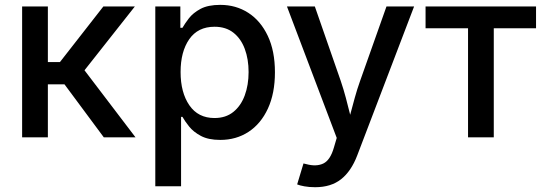

<svg xmlns="http://www.w3.org/2000/svg" viewBox="-20 -573 2266 801"><path d="M72.3 0V-545.9H179.7V-314H230L411.1 -545.9H542.5L332.5 -279.8L545.4 0H413.1L249 -221.2H179.7V0Z M627.9 204.1V-545.9H732.4V-457H741.2Q750.5 -473.6 767.8 -496.3Q785.2 -519 816.4 -535.9Q847.7 -552.7 898.9 -552.7Q964.4 -552.7 1015.9 -519.5Q1067.4 -486.3 1097.2 -423.3Q1127 -360.4 1127 -271.5Q1127 -183.6 1097.7 -120.1Q1068.4 -56.6 1016.8 -22.9Q965.3 10.7 898.9 10.7Q849.1 10.7 817.9 -6.1Q786.6 -22.9 768.8 -45.4Q751 -67.9 741.2 -85.4H735.4V204.1ZM875 -80.6Q921.9 -80.6 953.4 -106Q984.9 -131.3 1001 -174.8Q1017.1 -218.3 1017.1 -272.5Q1017.1 -326.2 1001.2 -368.9Q985.4 -411.6 953.9 -436.5Q922.4 -461.4 875 -461.4Q805.7 -461.4 769.5 -409.4Q733.4 -357.4 733.4 -272.5Q733.4 -187 770 -133.8Q806.6 -80.6 875 -80.6Z M1219.7 196.3 1246.1 108.9 1258.3 111.8Q1299.8 123 1328.9 109.1Q1357.9 95.2 1373 42.5L1384.8 2.4L1177.2 -545.9H1293.5L1401.4 -235.8Q1413.6 -199.7 1422.9 -164.6Q1432.1 -129.4 1440.9 -94.2Q1450.2 -129.4 1460 -164.8Q1469.7 -200.2 1482.4 -235.8L1592.3 -545.9H1707.5L1470.2 75.7Q1445.3 141.1 1403.1 174.6Q1360.8 208 1294.9 208Q1269.5 208 1249.8 204.3Q1230 200.7 1219.7 196.3Z M1932.6 0V-455.1H1755.4V-545.9H2216.3V-455.1H2040V0Z"/></svg>

Font: Inter Medium
Style: Regular
Weight: 500
Designer: Rasmus Andersson
Foundry: rsms
Version: Version 4.001;git-9221beed3